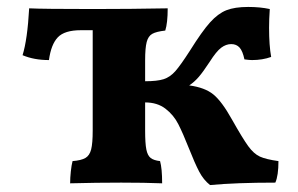

<svg xmlns="http://www.w3.org/2000/svg" viewBox="-20 -526 857 553"><path d="M782 -62Q782 -20 773 0Q660 0 585 7Q566 -8 553.5 -32Q541 -56 524 -99Q507 -142 493.5 -168.5Q480 -195 456.5 -213Q433 -231 398 -231V-150Q398 -113 401.5 -95.5Q405 -78 414 -71Q423 -64 441 -62Q447 -41 447 2Q397 0 329 0Q258 0 182 2Q182 -14 184 -32.5Q186 -51 189 -62Q214 -64 226 -71Q238 -78 242.5 -95.5Q247 -113 247 -150V-439H213Q166 -439 146.5 -418.5Q127 -398 121 -353Q78 -353 45 -367Q59 -412 64 -502Q104 -500 249 -500Q355 -500 463 -502Q463 -460 456 -438Q430 -435 418.5 -428.5Q407 -422 402.5 -405Q398 -388 398 -352V-292Q433 -292 451.5 -298Q470 -304 485 -321Q500 -338 527 -380Q562 -436 585 -461.5Q608 -487 632 -496.5Q656 -506 695 -506Q729 -506 757 -500Q755 -470 755 -446Q755 -395 761 -362Q736 -353 706 -353Q698 -353 684 -355Q679 -379 670 -389Q661 -399 646 -399Q631 -399 617 -388.5Q603 -378 584 -348Q565 -319 552.5 -304.5Q540 -290 525 -280Q570 -274 594.5 -254Q619 -234 648 -182Q679 -127 695 -105Q711 -83 728.5 -75Q746 -67 782 -62Z"/></svg>

Font: Vollkorn SC
Style: Bold
Weight: 700
Designer: Friedrich Althausen
Foundry: Friedrich Althausen
Version: Version 4.015